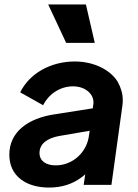

<svg xmlns="http://www.w3.org/2000/svg" viewBox="-20 -833 621 865"><path d="M407 -640 367 -813H197L278 -640ZM201 12C257 12 306 -3 347 -34C353 -38 359 -43 364 -48L357 0H482L531 -354C533 -364 533 -374 533 -383C533 -411 525 -438 510 -465C478 -517 405 -556 317 -556C207 -556 112 -501 71 -417L174 -359C199 -408 249 -444 309 -444C364 -444 401 -410 401 -373C401 -369 401 -364 400 -360L398 -345L226 -318C106 -300 22 -239 22 -136C22 -40 97 12 201 12ZM384 -244 381 -224C373 -150 310 -88 231 -88C188 -88 158 -107 158 -144C158 -187 196 -211 245 -220Z"/></svg>

Font: Plus Jakarta Sans
Style: Bold Italic
Weight: 700
Italic angle: -8°
Designer: Gumpita Rahayu
Foundry: Tokotype
Version: Version 2.071;gftools[0.9.30]